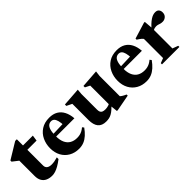

<svg xmlns="http://www.w3.org/2000/svg" viewBox="121 -1349 2153 2153"><g transform="rotate(-45 1197.5 -272.0)"><path d="M227 -140Q227 -111 247 -95.5Q267 -80 305 -80Q325 -80 348.5 -84Q372 -88 400.5 -96.5V-69.5Q360.5 -39 328.5 -21Q296.5 -3 270.2 5Q244 13 220 13Q177.5 13 145.2 -1.8Q113 -16.5 95 -47.2Q77 -78 77 -125.5V-367.5L7.5 -421.5V-439.5Q19 -446.5 36.5 -457.2Q54 -468 75 -480.5Q96 -493 118 -506.5Q140 -520 161.2 -533Q182.5 -546 201 -557H227V-446.5ZM166.5 -390V-459H383L373 -390Z M654.5 -472Q714 -472 755.8 -447.8Q797.5 -423.5 821.2 -377.5Q845 -331.5 850 -267H527V-308.5L781.5 -317.5L711.5 -291Q709 -339.5 701 -369.8Q693 -400 678.2 -414.5Q663.5 -429 641 -429Q617 -429 598.8 -414.5Q580.5 -400 570.5 -365.8Q560.5 -331.5 560.5 -271Q560.5 -210 579.2 -169.8Q598 -129.5 633 -109.2Q668 -89 716.5 -89Q739.5 -89 759.8 -93.5Q780 -98 799.5 -108.2Q819 -118.5 839 -135.5L854.5 -115.5Q824.5 -73.5 792.5 -44.8Q760.5 -16 725 -1.5Q689.5 13 647.5 13Q579 13 527.5 -16.8Q476 -46.5 447.5 -99.2Q419 -152 419 -221.5Q419 -289 446.2 -346.2Q473.5 -403.5 526 -437.8Q578.5 -472 654.5 -472Z M1098 -155Q1098 -131.5 1105 -117.8Q1112 -104 1127 -97.8Q1142 -91.5 1166.5 -91.5Q1192.5 -91.5 1215.5 -98.8Q1238.5 -106 1254.5 -118.5L1269 -99.5Q1236 -64 1211 -41.8Q1186 -19.5 1164.5 -8Q1143 3.5 1122 7.8Q1101 12 1077 12Q1012 12 980 -26.5Q948 -65 948 -142V-398L884 -429V-451.5L1103.5 -467L1098 -404.5ZM1245 12.5 1234.5 -87V-400.5L1178 -429V-451.5L1393 -467L1385 -402.5V-82Q1390.5 -76.5 1398.2 -71Q1406 -65.5 1415.2 -60.2Q1424.5 -55 1434 -50.2Q1443.5 -45.5 1452.5 -41.5V-24L1259.5 12.5Z M1725 -472Q1784.5 -472 1826.2 -447.8Q1868 -423.5 1891.8 -377.5Q1915.5 -331.5 1920.5 -267H1597.5V-308.5L1852 -317.5L1782 -291Q1779.5 -339.5 1771.5 -369.8Q1763.5 -400 1748.8 -414.5Q1734 -429 1711.5 -429Q1687.5 -429 1669.2 -414.5Q1651 -400 1641 -365.8Q1631 -331.5 1631 -271Q1631 -210 1649.8 -169.8Q1668.5 -129.5 1703.5 -109.2Q1738.5 -89 1787 -89Q1810 -89 1830.2 -93.5Q1850.5 -98 1870 -108.2Q1889.5 -118.5 1909.5 -135.5L1925 -115.5Q1895 -73.5 1863 -44.8Q1831 -16 1795.5 -1.5Q1760 13 1718 13Q1649.5 13 1598 -16.8Q1546.5 -46.5 1518 -99.2Q1489.5 -152 1489.5 -221.5Q1489.5 -289 1516.8 -346.2Q1544 -403.5 1596.5 -437.8Q1649 -472 1725 -472Z M2330.5 -468Q2361.5 -468 2375.8 -450.5Q2390 -433 2390 -407Q2390 -371.5 2367.5 -351.8Q2345 -332 2316.5 -332Q2295.5 -332 2281.8 -336.2Q2268 -340.5 2255.5 -344.5Q2243 -348.5 2226 -348.5Q2213.5 -348.5 2202 -345.5Q2190.5 -342.5 2180 -336.5Q2169.5 -330.5 2159 -321L2151.5 -346.5Q2183 -381 2208.2 -404.5Q2233.5 -428 2254.8 -442Q2276 -456 2294.5 -462Q2313 -468 2330.5 -468ZM2181 -370.5V-43.5L2248 -18.5V0H1972V-18.5L2030.5 -41.5V-345.5Q2023 -355.5 2014.2 -363Q2005.5 -370.5 1994 -378.8Q1982.5 -387 1966.5 -397V-414L2158.5 -473H2172.5Z"/></g></svg>

Font: Newsreader 36pt
Style: Bold
Weight: 700
Designer: Hugues Gentile
Foundry: Production Type
Version: Version 1.003